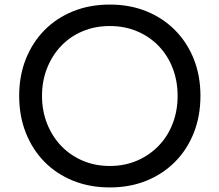

<svg xmlns="http://www.w3.org/2000/svg" viewBox="-20 -811 961 841"><path d="M461 10Q373 10 300 -19.5Q227 -49 174.5 -102.5Q122 -156 93 -229.5Q64 -303 64 -391Q64 -479 93 -552Q122 -625 174.5 -678.5Q227 -732 300 -761.5Q373 -791 461 -791Q549 -791 621.5 -761.5Q694 -732 747 -678.5Q800 -625 829 -552Q858 -479 858 -391Q858 -303 829 -229.5Q800 -156 747 -102.5Q694 -49 621.5 -19.5Q549 10 461 10ZM461 -84Q526 -84 580.5 -107.5Q635 -131 675 -172.5Q715 -214 736.5 -270Q758 -326 758 -391Q758 -456 736.5 -512Q715 -568 675 -609.5Q635 -651 580.5 -674Q526 -697 461 -697Q396 -697 341.5 -674Q287 -651 247.5 -609.5Q208 -568 186 -512Q164 -456 164 -391Q164 -326 186 -270Q208 -214 247.5 -172.5Q287 -131 341.5 -107.5Q396 -84 461 -84Z"/></svg>

Font: Comfortaa
Style: Bold
Weight: 700
Designer: Johan Aakerlund
Foundry: Johan Aakerlund
Version: Version 3.104; ttfautohint (v1.8.1.43-b0c9)